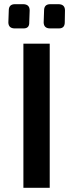

<svg xmlns="http://www.w3.org/2000/svg" viewBox="-20 -899 331 919"><path d="M259 -879Q291 -879 291 -849L290 -792Q290 -763 262 -763H220Q190 -763 189 -791L191 -849Q191 -879 221 -879ZM90 -879Q122 -879 122 -849L120 -792Q121 -763 93 -763H51Q21 -763 20 -791L22 -849Q22 -879 52 -879ZM92 0V-690H218V0Z"/></svg>

Font: Taylor Sans Upright Semi Bold
Style: Regular
Weight: 600
Italic angle: -8°
Designer: Natanael Gama
Version: Version 1.001 September 8, 2015